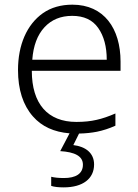

<svg xmlns="http://www.w3.org/2000/svg" viewBox="-20 -562 592 822"><path d="M290 -542C240.7 -542 198.7 -529.8 164.1 -505.9C94.7 -457 57.1 -369.6 57.1 -262.2C57.1 -178.2 78.6 -111.8 121.1 -63.5C158.7 -20.5 210.9 3.4 277.8 8.8L237.8 85C299.8 88.9 335 106 335 143.1C335 182.6 303.2 200.2 253.9 200.2C231 200.2 212.4 198.2 199.2 194.8V233.9C212.4 238.3 230.5 240.2 252.9 240.2C334.5 240.2 382.8 203.1 382.8 142.1C382.8 92.8 346.2 65.4 293.9 59.1L318.4 9.8C347.2 9.3 372.6 6.3 395 2C420.9 -3.4 447.3 -11.7 474.1 -23.9V-76.2C444.8 -63.5 418 -54.2 393.1 -48.8C368.2 -43 339.8 -40 307.1 -40C184.1 -40 116.2 -117.7 116.2 -258.8H496.1V-297.9C496.1 -439.9 425.3 -542 290 -542ZM289.1 -494.1C338.9 -494.1 376 -477.1 400.4 -442.4C424.8 -407.7 437 -362.3 437 -306.2H118.2C122.6 -366.2 140.1 -412.6 170.4 -445.3C200.7 -478 240.2 -494.1 289.1 -494.1Z"/></svg>

Font: Noto Reveo Sans
Style: Regular
Weight: 300
Designer: Monotype Design Team
Foundry: Monotype Imaging Inc.
Version: Version 2.007